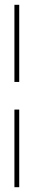

<svg xmlns="http://www.w3.org/2000/svg" viewBox="-20 -749 140 799"><path d="M60 -729V-408H40V-729ZM40 30V-293H60V30Z"/></svg>

Font: Moniqa Thin Paragraph
Style: Regular
Weight: 100
Designer: Rajesh Rajput
Foundry: Rajesh Rajput
Version: Version 1.000